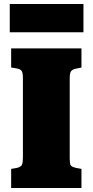

<svg xmlns="http://www.w3.org/2000/svg" viewBox="-20 -944 465 964"><path d="M36 0V-96L65 -101Q85 -106 90 -116.5Q95 -127 95 -152V-552Q95 -578 89 -587.5Q83 -597 61 -601L36 -605V-701H389V-605L360 -599Q343 -595 336.5 -586Q330 -577 330 -549V-149Q330 -122 335 -114Q340 -106 362 -101L389 -96V0ZM29 -782V-924H399V-782Z"/></svg>

Font: Literata Black
Style: Regular
Weight: 900
Designer: Latin by Veronika Burian and Jose Scaglione. Greek by Irene Vlachou. Cyrillic by Vera Evstafieva.
Foundry: TypeTogether
Version: Version 3.103;gftools[0.9.29]